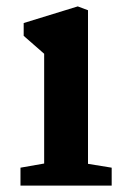

<svg xmlns="http://www.w3.org/2000/svg" viewBox="-20 -580 389 600"><path d="M118 -69V-412L54 -468V-508L223 -560L255 -548V-68L329 -56V0H44V-56Z"/></svg>

Font: Martel ExtraBold
Style: Regular
Weight: 800
Designer: Dan Reynolds
Foundry: Dan Reynolds
Version: Version 1.001; ttfautohint (v1.1) -l 5 -r 5 -G 72 -x 0 -D la